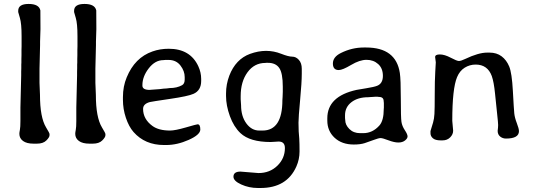

<svg xmlns="http://www.w3.org/2000/svg" viewBox="-20 -730 2701 973"><path d="M231 -50.8V-44.4Q231 -34.2 214.8 -18.1Q198.7 -2 167 -2H149.9Q115.2 -2 96.7 -15.6Q78.1 -29.3 78.1 -51.8Q78.1 -58.6 80.8 -72Q83.5 -85.4 83.5 -116.7V-185.1L87.4 -348.1Q87.4 -357.4 87.4 -366.7L87.9 -384.8Q87.9 -394 87.9 -403.3L88.4 -412.6Q88.4 -421.9 88.4 -431.2L88.9 -449.2V-477.1L89.4 -495.1V-546.9Q89.4 -610.8 80.8 -639.2Q72.3 -667.5 72.3 -668.9V-675.3Q72.3 -710 125 -710Q177.7 -710 184.6 -677.2Q185.1 -674.8 185.1 -583L183.1 -519.5V-501.5L180.2 -382.3V-310.1L182.6 -249.5Q182.6 -135.3 213.4 -84.5Q231 -55.7 231 -50.8Z M514.2 -50.8V-44.4Q514.2 -34.2 498 -18.1Q481.9 -2 450.2 -2H433.1Q398.4 -2 379.9 -15.6Q361.3 -29.3 361.3 -51.8Q361.3 -58.6 364 -72Q366.7 -85.4 366.7 -116.7V-185.1L370.6 -348.1Q370.6 -357.4 370.6 -366.7L371.1 -384.8Q371.1 -394 371.1 -403.3L371.6 -412.6Q371.6 -421.9 371.6 -431.2L372.1 -449.2V-477.1L372.6 -495.1V-546.9Q372.6 -610.8 364 -639.2Q355.5 -667.5 355.5 -668.9V-675.3Q355.5 -710 408.2 -710Q460.9 -710 467.8 -677.2Q468.3 -674.8 468.3 -583L466.3 -519.5V-501.5L463.4 -382.3V-310.1L465.8 -249.5Q465.8 -135.3 496.6 -84.5Q514.2 -55.7 514.2 -50.8Z M916 -327.1V-339.4Q916 -370.1 894.3 -398.2Q872.6 -426.3 834 -426.3H817.9Q811 -425.3 808.1 -425.3Q766.1 -425.3 733.9 -383.8Q701.7 -342.3 701.7 -298.8V-295.9Q701.7 -274.4 739.3 -274.4L742.2 -274.9L789.1 -278.3Q813 -281.7 824.2 -281.7L839.8 -283.7Q876.5 -283.7 902.8 -298.3Q916 -305.7 916 -327.1ZM821.8 4.9H811Q714.8 4.9 656.7 -61Q632.8 -88.4 617.9 -133.1Q603 -177.7 603 -224.1V-234.9Q603 -236.3 603 -237.8Q603 -292.5 622.1 -337.9Q663.1 -438 752.4 -469.2Q790.5 -482.9 835.4 -482.9Q943.8 -482.9 984.9 -394.5Q999.5 -362.8 999.5 -330.1V-319.8Q999.5 -271.5 960.4 -254.4Q933.1 -242.2 841.3 -228.8Q749.5 -215.3 739.7 -212.9Q705.1 -203.6 705.1 -178.2Q705.1 -126.5 752.4 -91.8Q784.2 -68.4 841.8 -68.4Q867.2 -68.4 921.9 -84.2Q976.6 -100.1 981.4 -100.1Q995.1 -100.1 995.1 -73.7Q995.1 -47.4 936.5 -21.2Q877.9 4.9 821.8 4.9Z M1293.9 -68.4H1310.5Q1411.1 -68.4 1411.1 -222.7Q1412.1 -232.4 1412.1 -238.3L1413.1 -264.6V-290.5Q1413.1 -359.9 1395 -385.7Q1377 -411.6 1337.9 -411.6H1329.6L1324.7 -411.1Q1269 -411.1 1234.4 -363.8Q1199.7 -316.4 1199.7 -243.2V-227.1L1201.7 -196.3Q1201.7 -141.1 1228.3 -104.7Q1254.9 -68.4 1293.9 -68.4ZM1125.5 -243.2V-256.8Q1125.5 -302.7 1142.1 -346.7Q1174.3 -430.2 1247.1 -457Q1289.1 -472.2 1328.4 -472.2Q1367.7 -472.2 1404.8 -457.5Q1441.9 -442.9 1460.9 -442.9Q1480 -442.9 1494.6 -426.5Q1509.3 -410.2 1509.3 -381.3V-356.4Q1509.3 -312.5 1501 -224.4Q1492.7 -136.2 1492.7 -108.4Q1492.7 -80.6 1493.7 -64L1496.6 -27.3Q1498 -2.4 1498 37.6Q1498 77.6 1481.9 113.8Q1433.6 222.7 1300.3 222.7H1287.1Q1241.7 222.7 1202.4 204.8Q1163.1 187 1163.1 165.5Q1163.1 139.6 1198.7 139.6L1290 147Q1347.2 147 1385.5 109.9Q1423.8 72.8 1423.8 20.5Q1423.8 -12.7 1392.1 -12.7L1351.6 -10.3Q1246.6 -10.3 1198.7 -55.2Q1164.6 -87.4 1145 -141.4Q1125.5 -195.3 1125.5 -243.2Z M1804.7 -55.2H1820.8Q1868.2 -55.2 1902.8 -94.2Q1924.8 -119.1 1924.8 -178.2L1925.3 -184.6V-208Q1924.3 -213.9 1924.3 -217.3Q1924.3 -238.8 1899.9 -238.8L1893.6 -239.7H1879.9L1876.5 -239.3L1859.4 -238.3L1846.2 -237.3Q1793.5 -237.3 1761 -212.2Q1728.5 -187 1728.5 -146V-131.8Q1729.5 -125 1729.5 -121.6Q1729.5 -97.2 1750.5 -76.2Q1771.5 -55.2 1804.7 -55.2ZM1696.8 -375Q1667 -375 1667 -408.2Q1667 -441.4 1707.5 -461.4Q1763.2 -489.3 1823.7 -489.3H1835.4Q1986.8 -489.3 2006.3 -359.9Q2011.2 -327.6 2011.2 -230.7Q2011.2 -133.8 2014.4 -112.5Q2017.6 -91.3 2031.5 -70.3Q2045.4 -49.3 2045.4 -38.8Q2045.4 -28.3 2032.5 -18.1Q2019.5 -7.8 1998.8 -7.8Q1978 -7.8 1948.5 -19Q1918.9 -30.3 1908.9 -30.3Q1898.9 -30.3 1874.3 -21Q1849.6 -11.7 1827.9 -4.6Q1806.2 2.4 1772.9 2.4Q1712.4 2.4 1675.5 -32Q1638.7 -66.4 1638.7 -119.1V-130.4Q1638.7 -241.7 1786.6 -274.4Q1795.9 -276.4 1835.9 -282.7Q1876 -289.1 1891.6 -295.4Q1920.4 -307.1 1920.4 -345.5Q1920.4 -383.8 1896.5 -405.3Q1872.6 -426.8 1837.6 -426.8Q1802.7 -426.8 1759.3 -400.9Q1715.8 -375 1696.8 -375Z M2337.4 -431.2Q2404.8 -463.4 2448.7 -463.4H2460.9Q2497.1 -463.4 2522 -444.6Q2546.9 -425.8 2560.5 -393.1Q2574.2 -360.4 2579.1 -268.8Q2584 -177.2 2586.2 -155.5Q2588.4 -133.8 2599.1 -106Q2609.9 -78.1 2609.9 -65.4Q2609.9 -27.8 2543.9 -27.8Q2527.3 -27.8 2514.6 -38.1Q2502 -48.3 2502 -66.9Q2504.4 -85.4 2504.4 -96.2Q2504.4 -106.9 2499.5 -151.4Q2494.6 -195.3 2488.8 -254.9Q2482.9 -314.5 2472.2 -344.7Q2450.7 -402.8 2390.6 -402.8Q2360.4 -402.8 2335 -387Q2309.6 -371.1 2296.4 -339.4Q2272 -281.7 2272 -117.7L2276.4 -67.9Q2276.4 -48.8 2261.2 -33.7Q2246.1 -18.6 2222.7 -18.6H2212.4Q2186.5 -18.6 2174.1 -29.1Q2161.6 -39.6 2161.6 -54.7V-65.9L2174.8 -109.4Q2180.2 -127.9 2181.6 -152.8Q2183.1 -177.7 2183.1 -250Q2183.1 -322.3 2185.8 -366.9Q2188.5 -411.6 2188.5 -414.1L2185.1 -440.9Q2185.1 -454.1 2209 -454.1Q2232.9 -454.1 2264.2 -437.5Q2295.4 -420.9 2305.7 -420.9Q2315.9 -420.9 2337.4 -431.2Z"/></svg>

Font: Averia Libre Light
Style: Regular
Weight: 300
Version: Version 1.002